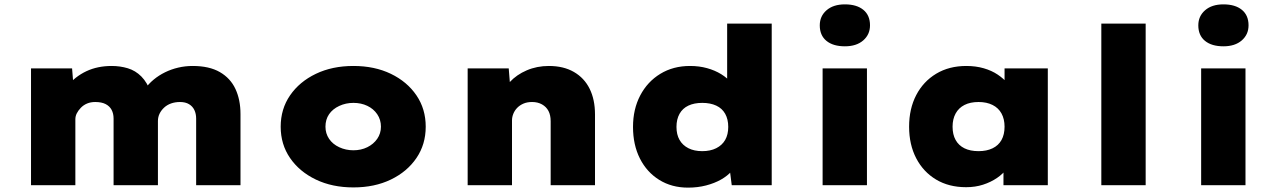

<svg xmlns="http://www.w3.org/2000/svg" viewBox="-20 -848 5852 879"><path d="M122 0V-535H310L318 -435L287 -451Q305 -475 327.5 -492.5Q350 -510 375.5 -522Q401 -534 430 -540Q459 -546 491 -546Q530 -546 565 -535.5Q600 -525 627 -498Q654 -471 672 -422L633 -425L642 -439Q660 -464 683.5 -483.5Q707 -503 735.5 -517Q764 -531 796 -538.5Q828 -546 862 -546Q938 -546 986.5 -518Q1035 -490 1058 -440.5Q1081 -391 1081 -326V0H878V-305Q878 -327 870 -344Q862 -361 845.5 -371Q829 -381 804 -381Q782 -381 763.5 -374.5Q745 -368 731.5 -355.5Q718 -343 710.5 -327.5Q703 -312 703 -294V0H500V-305Q500 -328 491 -345Q482 -362 463.5 -371.5Q445 -381 416 -381Q395 -381 378.5 -374Q362 -367 350 -354.5Q338 -342 331.5 -329Q325 -316 325 -302V0Z M1598 10Q1501 10 1426 -26Q1351 -62 1308 -124.5Q1265 -187 1265 -268Q1265 -349 1308 -411.5Q1351 -474 1426 -510Q1501 -546 1598 -546Q1695 -546 1769.5 -510Q1844 -474 1886.5 -411.5Q1929 -349 1929 -268Q1929 -187 1886.5 -124.5Q1844 -62 1769.5 -26Q1695 10 1598 10ZM1598 -160Q1633 -160 1661.5 -174Q1690 -188 1707 -212.5Q1724 -237 1724 -268Q1724 -300 1707 -325Q1690 -350 1661.5 -363.5Q1633 -377 1598 -377Q1563 -377 1533 -363Q1503 -349 1486.5 -325Q1470 -301 1470 -268Q1470 -237 1486.5 -212.5Q1503 -188 1533 -174Q1563 -160 1598 -160Z M2121 0V-535H2309L2319 -411L2272 -398Q2283 -439 2314 -472.5Q2345 -506 2391.5 -526Q2438 -546 2493 -546Q2560 -546 2607.5 -518.5Q2655 -491 2679.5 -441.5Q2704 -392 2704 -324V0H2501V-293Q2501 -321 2491 -340Q2481 -359 2461.5 -370Q2442 -381 2416 -381Q2393 -381 2376 -373.5Q2359 -366 2347.5 -354Q2336 -342 2330 -327Q2324 -312 2324 -297V0H2223Q2180 0 2154.5 0Q2129 0 2121 0Z M3130 11Q3055 11 2998 -24.5Q2941 -60 2909.5 -122.5Q2878 -185 2878 -267Q2878 -348 2911 -411Q2944 -474 3003 -510Q3062 -546 3139 -546Q3181 -546 3217 -536Q3253 -526 3281.5 -508.5Q3310 -491 3329 -467.5Q3348 -444 3354 -418L3309 -404V-740H3513V0H3330L3314 -126L3355 -114Q3350 -88 3330.5 -65.5Q3311 -43 3281 -26Q3251 -9 3212.5 1Q3174 11 3130 11ZM3195 -156Q3232 -156 3259 -169.5Q3286 -183 3300 -207.5Q3314 -232 3314 -267Q3314 -302 3300 -327Q3286 -352 3259 -364.5Q3232 -377 3195 -377Q3158 -377 3131.5 -364.5Q3105 -352 3091 -327Q3077 -302 3077 -267Q3077 -232 3091 -207.5Q3105 -183 3131.5 -169.5Q3158 -156 3195 -156Z M3746 0V-535H3949V0ZM3848 -636Q3794 -636 3763.5 -661Q3733 -686 3733 -732Q3733 -774 3764 -801Q3795 -828 3848 -828Q3902 -828 3932.5 -803Q3963 -778 3963 -732Q3963 -690 3932 -663Q3901 -636 3848 -636Z M4403 9Q4324 9 4265.5 -26Q4207 -61 4174.5 -123.5Q4142 -186 4142 -268Q4142 -350 4174.5 -412.5Q4207 -475 4266 -510.5Q4325 -546 4404 -546Q4447 -546 4483.5 -535.5Q4520 -525 4547.5 -506.5Q4575 -488 4593.5 -466Q4612 -444 4622 -420L4579 -417V-535H4777V0H4574V-139L4617 -129Q4609 -102 4590.5 -77Q4572 -52 4544 -33Q4516 -14 4480.5 -2.5Q4445 9 4403 9ZM4460 -156Q4497 -156 4524 -169Q4551 -182 4565 -207Q4579 -232 4579 -268Q4579 -303 4565 -328.5Q4551 -354 4524 -367.5Q4497 -381 4460 -381Q4422 -381 4395.5 -367.5Q4369 -354 4355 -328.5Q4341 -303 4341 -268Q4341 -232 4355 -207Q4369 -182 4395.5 -169Q4422 -156 4460 -156Z M5022 0V-740H5225V0Z M5479 0V-535H5682V0ZM5581 -636Q5527 -636 5496.5 -661Q5466 -686 5466 -732Q5466 -774 5497 -801Q5528 -828 5581 -828Q5635 -828 5665.5 -803Q5696 -778 5696 -732Q5696 -690 5665 -663Q5634 -636 5581 -636Z"/></svg>

Font: Lexend Exa Black
Style: Regular
Weight: 900
Designer: Bonnie Shaver-Troup, Thomas Jockin
Foundry: Lexend
Version: Version 1.007